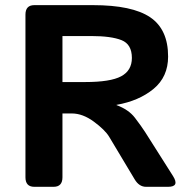

<svg xmlns="http://www.w3.org/2000/svg" viewBox="-20 -720 737 740"><path d="M112.3 0Q78.1 0 78.1 -36.6V-663.6Q78.1 -700.2 112.3 -700.2H338.4Q489.3 -700.2 558.6 -653.6Q627.9 -606.9 627.9 -502Q627.9 -423.8 571.8 -377.4Q515.6 -331.1 429.2 -315.9V-314.9Q476.1 -297.4 500 -266.1Q523.9 -234.9 539.1 -211.4L646.5 -42Q673.3 0 627.9 0H543Q516.1 0 499 -28.8L400.4 -193.4Q384.3 -219.7 341.6 -251.2Q298.8 -282.7 256.8 -282.7H220.7V-36.6Q220.7 0 186.5 0ZM220.7 -403.8H308.1Q405.8 -403.8 447 -426Q488.3 -448.2 488.3 -496.6Q488.3 -549.3 448.5 -565.2Q408.7 -581.1 331.5 -581.1H220.7Z"/></svg>

Font: Istok Web
Style: Bold
Weight: 700
Designer: Andrey V. Panov
Foundry: Andrey V. Panov
Version: Version 1.0.2g